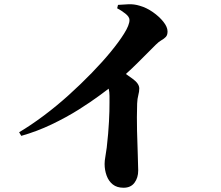

<svg xmlns="http://www.w3.org/2000/svg" viewBox="-20 -828 1040 903"><path d="M531 -789 535 -805Q558 -807 584.5 -808Q611 -809 637 -801Q669 -792 699 -771Q729 -750 748.5 -725.5Q768 -701 768 -680Q768 -663 760 -654.5Q752 -646 739.5 -639Q727 -632 713 -618L628 -533Q601 -506 572 -480Q588 -468 603 -458Q635 -435 635 -412Q635 -397 630.5 -380.5Q626 -364 625 -341Q623 -277 624.5 -213Q626 -149 628 -99.5Q630 -50 630 -26Q630 8 612.5 31.5Q595 55 561 55Q530 55 510.5 39.5Q491 24 481.5 -2Q472 -28 472 -57Q472 -72 475.5 -91Q479 -110 482 -134Q486 -168 488.5 -198.5Q491 -229 492.5 -255.5Q494 -282 494.5 -304.5Q495 -327 495 -346V-377Q495 -396 491 -411Q474 -398 451 -381Q408 -349 350 -312.5Q292 -276 223 -243Q154 -210 80 -189L70 -206Q127 -240 187 -285Q247 -330 304 -381.5Q361 -433 411.5 -485Q462 -537 501 -584.5Q540 -632 563 -669Q589 -710 589 -734Q589 -749 569 -764.5Q549 -780 531 -789Z"/></svg>

Font: Early Summer Mincho Heavy
Style: Regular
Weight: 900
Designer: GuiWonder
Version: Version 1.002